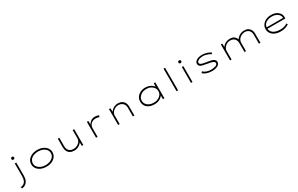

<svg xmlns="http://www.w3.org/2000/svg" viewBox="352 -2994 8452 5443"><g transform="rotate(-30 4578.5 -272.5)"><path d="M150 195 132 147Q198 142 240.5 112.5Q283 83 303.5 29Q324 -25 324 -102V-520H374V-82Q374 4 344 65.5Q314 127 263.5 160Q213 193 150 195ZM349 -632Q327 -632 315 -644Q303 -656 303 -677Q303 -697 315 -709.5Q327 -722 349 -722Q371 -722 383 -710Q395 -698 395 -677Q395 -657 383 -644.5Q371 -632 349 -632Z M1064 10Q961 10 882.5 -25Q804 -60 760 -121.5Q716 -183 716 -263Q716 -342 760 -403Q804 -464 882.5 -499.5Q961 -535 1064 -535Q1166 -535 1244 -499.5Q1322 -464 1366.5 -403Q1411 -342 1411 -263Q1411 -185 1366.5 -122.5Q1322 -60 1244 -25Q1166 10 1064 10ZM1064 -40Q1147 -40 1213.5 -68.5Q1280 -97 1319 -147Q1358 -197 1358 -263Q1359 -327 1320.5 -377.5Q1282 -428 1215 -456.5Q1148 -485 1064 -485Q978 -485 911.5 -457Q845 -429 807.5 -378.5Q770 -328 769 -263Q768 -197 807 -147.5Q846 -98 913 -69Q980 -40 1064 -40Z M1977 10Q1896 10 1841.5 -20.5Q1787 -51 1759.5 -105Q1732 -159 1732 -231V-520H1782V-241Q1782 -179 1804.5 -134.5Q1827 -90 1870 -66Q1913 -42 1973 -42Q2026 -42 2071 -59.5Q2116 -77 2149 -105.5Q2182 -134 2200.5 -170.5Q2219 -207 2219 -247V-520H2269V0H2221L2216 -137L2226 -138Q2215 -105 2179 -70.5Q2143 -36 2090.5 -13Q2038 10 1977 10Z M2685 0V-520H2733L2738 -378L2721 -364Q2739 -415 2771.5 -453.5Q2804 -492 2848.5 -513.5Q2893 -535 2948 -535Q2985 -535 3019 -527.5Q3053 -520 3077 -507L3061 -453Q3037 -468 3005 -474Q2973 -480 2948 -480Q2893 -480 2853.5 -463Q2814 -446 2787 -418Q2760 -390 2747.5 -355Q2735 -320 2735 -284V0Z M3408 0V-520H3456L3461 -370L3445 -373Q3461 -411 3496.5 -448Q3532 -485 3584.5 -510Q3637 -535 3700 -535Q3778 -535 3832 -504Q3886 -473 3913.5 -420.5Q3941 -368 3941 -305V0H3891V-295Q3891 -352 3865 -394.5Q3839 -437 3794.5 -461.5Q3750 -486 3693 -486Q3642 -486 3599 -467.5Q3556 -449 3524 -419Q3492 -389 3475 -353.5Q3458 -318 3458 -283V0H3434Q3428 0 3422.5 0Q3417 0 3408 0Z M4603 10Q4501 10 4428 -24Q4355 -58 4317 -118.5Q4279 -179 4279 -259Q4279 -338 4320.5 -400Q4362 -462 4434.5 -498.5Q4507 -535 4600 -535Q4661 -535 4713 -518Q4765 -501 4804 -474Q4843 -447 4867 -415.5Q4891 -384 4895 -356L4870 -363L4875 -520H4923V0H4873V-150L4892 -174Q4888 -138 4862.5 -105Q4837 -72 4798 -45.5Q4759 -19 4708.5 -4.5Q4658 10 4603 10ZM4606 -40Q4685 -40 4745.5 -69Q4806 -98 4841.5 -147Q4877 -196 4877 -260Q4877 -323 4842.5 -373.5Q4808 -424 4746.5 -454.5Q4685 -485 4606 -485Q4526 -485 4464 -454.5Q4402 -424 4366.5 -373.5Q4331 -323 4331 -260Q4331 -197 4364.5 -147Q4398 -97 4459.5 -68.5Q4521 -40 4606 -40Z M5321 0V-740H5371V0Z M5793 0V-520H5843V0ZM5818 -632Q5796 -632 5784 -644Q5772 -656 5772 -677Q5772 -697 5784 -709.5Q5796 -722 5818 -722Q5840 -722 5852 -710Q5864 -698 5864 -677Q5864 -657 5852 -644.5Q5840 -632 5818 -632Z M6483 10Q6386 10 6310 -17Q6234 -44 6190 -91L6227 -128Q6268 -85 6332.5 -62Q6397 -39 6472 -39Q6514 -39 6553 -44Q6592 -49 6622 -59.5Q6652 -70 6670 -89Q6688 -108 6688 -136Q6688 -176 6630 -201Q6602 -212 6559.5 -221.5Q6517 -231 6459 -240Q6388 -254 6336.5 -264.5Q6285 -275 6256 -294Q6232 -308 6219.5 -331Q6207 -354 6207 -384Q6207 -417 6226 -444.5Q6245 -472 6279.5 -492.5Q6314 -513 6359.5 -524Q6405 -535 6459 -535Q6506 -535 6558 -524Q6610 -513 6658 -493Q6706 -473 6739 -447L6709 -408Q6680 -431 6639.5 -449Q6599 -467 6553.5 -478Q6508 -489 6461 -489Q6424 -489 6387.5 -482Q6351 -475 6323 -461.5Q6295 -448 6277.5 -429.5Q6260 -411 6260 -388Q6260 -367 6270 -354Q6280 -341 6300 -330Q6325 -317 6368 -308.5Q6411 -300 6472 -288Q6533 -280 6582.5 -270.5Q6632 -261 6663 -247Q6702 -229 6722 -204Q6742 -179 6742 -145Q6742 -96 6710 -61.5Q6678 -27 6620 -8.5Q6562 10 6483 10Z M7071 0V-520H7119L7123 -361L7104 -371Q7116 -403 7140 -433Q7164 -463 7198 -486Q7232 -509 7276 -522Q7320 -535 7372 -535Q7427 -535 7471 -517.5Q7515 -500 7546.5 -459Q7578 -418 7595 -347L7572 -366L7570 -376Q7582 -402 7606 -429.5Q7630 -457 7664 -481Q7698 -505 7742 -520Q7786 -535 7839 -535Q7915 -535 7966 -504Q8017 -473 8042 -420.5Q8067 -368 8067 -305V0H8017V-295Q8017 -352 7995 -395Q7973 -438 7932 -462.5Q7891 -487 7836 -487Q7785 -487 7741 -469Q7697 -451 7664 -421.5Q7631 -392 7612.5 -355.5Q7594 -319 7594 -281V0H7544V-295Q7544 -353 7521 -396Q7498 -439 7455 -463Q7412 -487 7353 -487Q7303 -487 7260 -468.5Q7217 -450 7186.5 -419.5Q7156 -389 7138.5 -353.5Q7121 -318 7121 -283V0Z M8729 10Q8627 10 8548.5 -24.5Q8470 -59 8427 -120Q8384 -181 8384 -261Q8384 -323 8410.5 -373Q8437 -423 8482.5 -459.5Q8528 -496 8588 -515.5Q8648 -535 8715 -535Q8783 -535 8840.5 -517Q8898 -499 8939.5 -465Q8981 -431 9003.5 -385Q9026 -339 9024 -282L9023 -245H8428V-291H8996L8975 -283L8974 -307Q8973 -349 8942 -390Q8911 -431 8853.5 -458Q8796 -485 8714 -485Q8643 -485 8579.5 -462Q8516 -439 8476.5 -391Q8437 -343 8437 -264Q8437 -197 8473.5 -147Q8510 -97 8578.5 -69.5Q8647 -42 8741 -42Q8817 -42 8872.5 -58.5Q8928 -75 8980 -107L8999 -65Q8966 -45 8927 -27.5Q8888 -10 8840 0Q8792 10 8729 10Z"/></g></svg>

Font: Lexend Zetta ExtraLight
Style: Regular
Weight: 250
Version: Version 1.007